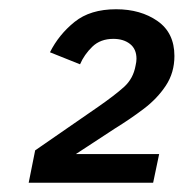

<svg xmlns="http://www.w3.org/2000/svg" viewBox="-20 -724 397 415"><path d="M324 -391 311 -329H42L56 -399L192 -493Q228 -518 248 -536Q268 -554 273 -582Q274 -586 274.5 -590Q275 -594 275 -597Q275 -618 261 -629Q247 -640 225 -640Q197 -640 179.5 -623Q162 -606 153 -585L88 -611Q107 -649 141 -676.5Q175 -704 231 -704Q284 -704 320.5 -678.5Q357 -653 357 -603Q357 -567 338.5 -539Q320 -511 291 -489Q262 -467 228 -446L144 -391Z"/></svg>

Font: IBM Plex Sans Medium
Style: Italic
Weight: 500
Italic angle: -11.31°
Designer: Mike Abbink, Paul van der Laan, Pieter van Rosmalen
Foundry: Bold Monday
Version: Version 3.201